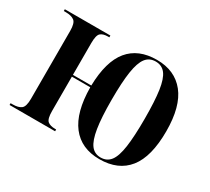

<svg xmlns="http://www.w3.org/2000/svg" viewBox="-114 -734 1016 931"><g transform="rotate(30 394.0 -268.5)"><path d="M524 10Q422 10 367.5 -60.5Q313 -131 312 -270H209V-78Q209 -34 223 -22Q237 -10 266 -10H271V0H16V-10H28Q59 -10 75 -22Q91 -34 91 -78V-458Q91 -502 74.5 -514Q58 -526 28 -526H16V-536H271V-526H264Q236 -526 222.5 -514Q209 -502 209 -458V-280H312Q315 -416 369 -481.5Q423 -547 526 -547Q627 -547 682.5 -477.5Q738 -408 738 -269Q738 -127 683.5 -58.5Q629 10 524 10ZM525 0Q560 0 580 -26Q600 -52 608.5 -111.5Q617 -171 617 -269Q617 -368 608.5 -426.5Q600 -485 580 -511Q560 -537 525 -537Q490 -537 470 -511Q450 -485 441 -426.5Q432 -368 432 -269Q432 -170 441.5 -111Q451 -52 471 -26Q491 0 525 0Z"/></g></svg>

Font: Noto Serif Display Condensed SemiBold
Style: Regular
Weight: 600
Width: 3
Designer: Monotype Design Team
Foundry: Monotype Imaging Inc.
Version: Version 2.009